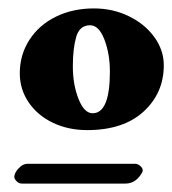

<svg xmlns="http://www.w3.org/2000/svg" viewBox="-20 -595 409 456"><path d="M27 -421Q27 -465 50 -500.5Q73 -536 113 -555.5Q153 -575 203 -575Q248 -575 286 -556.5Q324 -538 346.5 -507Q369 -476 369 -440Q369 -374 321 -330Q273 -286 187 -286Q142 -286 105.5 -303.5Q69 -321 48 -352Q27 -383 27 -421ZM241 -425Q241 -467 228 -501Q215 -535 194 -535Q169 -535 161 -507.5Q153 -480 153 -437Q153 -394 166.5 -360Q180 -326 200 -326Q241 -326 241 -425ZM319 -190 318 -186Q303 -159 278 -159H32Q25 -159 19.5 -164.5Q14 -170 14 -175Q14 -184 24 -195Q34 -206 45 -206H301Q307 -206 313 -201Q319 -196 319 -190Z"/></svg>

Font: EB Garamond ExtraBold
Style: Regular
Weight: 800
Designer: Georg Duffner and Octavio Pardo
Foundry: Georg Duffner
Version: Version 1.000